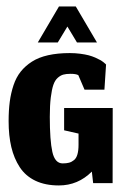

<svg xmlns="http://www.w3.org/2000/svg" viewBox="-20 -559 375 586"><path d="M156.3 -429.3 185.7 -478 215 -429.3H276L211.3 -539.3H160L95.3 -429.3ZM260.3 -35.3 264.3 0H323.7L324 -229.3H175.7V-161.3L219.7 -151.3V-117.3Q219.7 -99.3 216.3 -87.8Q213 -76.3 206 -70.5Q199 -64.7 191 -62.5Q183 -60.3 171.3 -60.3Q147.7 -60.3 139.8 -95.3Q132 -130.3 132 -202.7Q132 -237.3 135 -261.5Q138 -285.7 142.8 -299.8Q147.7 -314 156.2 -321.5Q164.7 -329 173.3 -331.3Q182 -333.7 195.3 -333.7Q211.7 -333.7 219 -329.7L238 -285.3H298.7L303.7 -362Q303 -362.7 301.8 -364Q300.7 -365.3 296 -369Q291.3 -372.7 285.8 -375.8Q280.3 -379 270.8 -383.2Q261.3 -387.3 250.7 -390.2Q240 -393 224.8 -395Q209.7 -397 193 -397Q156 -397 127 -390.5Q98 -384 77.7 -371Q57.3 -358 43.3 -340.5Q29.3 -323 21.3 -299Q13.3 -275 9.8 -248.7Q6.3 -222.3 6.3 -189.3Q6.3 -145 14.5 -110.3Q22.7 -75.7 40.3 -48.7Q58 -21.7 88.2 -7.3Q118.3 7 159.7 7Q218 7 260.3 -35.3Z"/></svg>

Font: Jomhuria
Style: Regular
Weight: 400
Designer: Arabic design by Kourosh Beigpour, Latin design by Eben Sorkin, engineering by Lasse Fister and Khaled Hosney
Version: Version 1.0010